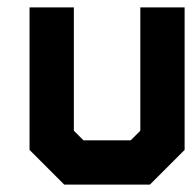

<svg xmlns="http://www.w3.org/2000/svg" viewBox="-20 -500 520 520"><path d="M60 -480H180V-146L206 -120H334L360 -146V-480H480V-94L386 0H154L60 -94Z"/></svg>

Font: SOV_raksil
Style: Book
Weight: 400
Version: Version 1.00